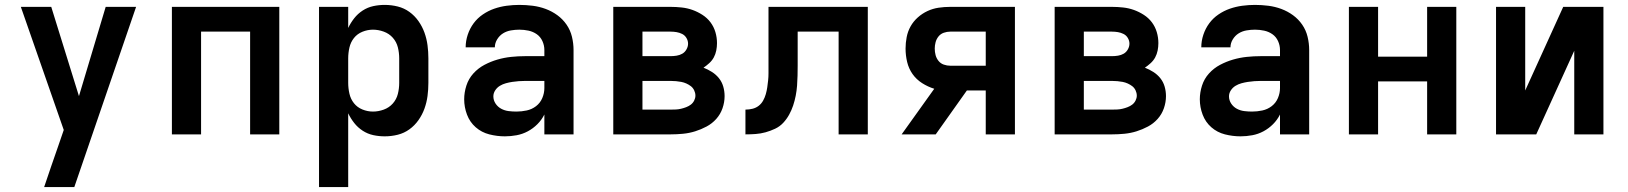

<svg xmlns="http://www.w3.org/2000/svg" viewBox="-20 -548 6640 783"><path d="M160 215Q174 173 188.5 131Q203 89 218 46L240 -18L65 -520H189L302 -156L411 -520H535L283 215Z M681 0V-520H1119V0H1000V-419H800V0Z M1281 215V-520H1400V-434Q1410 -455 1424.5 -473.5Q1439 -492 1459 -505Q1479 -518 1502 -523Q1525 -528 1549 -528Q1576 -528 1602 -521.5Q1628 -515 1649.5 -499.5Q1671 -484 1686.5 -462Q1702 -440 1711 -415Q1720 -390 1723.5 -363.5Q1727 -337 1727 -310V-210Q1727 -183 1723.5 -156.5Q1720 -130 1711 -105Q1702 -80 1686.5 -58Q1671 -36 1649.5 -20.5Q1628 -5 1602 1.5Q1576 8 1549 8Q1525 8 1502 3Q1479 -2 1459 -15Q1439 -28 1424.5 -46.5Q1410 -65 1400 -86V215ZM1501 -93Q1523 -93 1545 -101Q1567 -109 1582 -126Q1597 -143 1602.5 -165Q1608 -187 1608 -210V-310Q1608 -333 1602.5 -355Q1597 -377 1582 -394Q1567 -411 1545 -419Q1523 -427 1501 -427Q1479 -427 1458 -418.5Q1437 -410 1423.5 -393Q1410 -376 1405 -354Q1400 -332 1400 -310V-210Q1400 -188 1405 -166Q1410 -144 1423.5 -127Q1437 -110 1458 -101.5Q1479 -93 1501 -93Z M2039 8Q2007 8 1975.5 0Q1944 -8 1920 -29Q1896 -50 1884.5 -80.5Q1873 -111 1873 -143Q1873 -171 1882 -199Q1891 -227 1910.5 -248.5Q1930 -270 1955.5 -283.5Q1981 -297 2008.5 -305Q2036 -313 2064.5 -316Q2093 -319 2122 -319H2200V-344Q2200 -363 2192 -380.5Q2184 -398 2169 -408.5Q2154 -419 2135.5 -423Q2117 -427 2098 -427Q2081 -427 2063.5 -424Q2046 -421 2031.5 -412Q2017 -403 2007.5 -387.5Q1998 -372 1998 -355H1879Q1879 -381 1887.5 -406.5Q1896 -432 1911.5 -453Q1927 -474 1949 -489Q1971 -504 1995.5 -512.5Q2020 -521 2046 -524.5Q2072 -528 2098 -528Q2125 -528 2152.5 -524.5Q2180 -521 2205.5 -511.5Q2231 -502 2253 -486Q2275 -470 2290.5 -447.5Q2306 -425 2312.5 -398Q2319 -371 2319 -344V0H2200V-81Q2189 -59 2171.5 -41.5Q2154 -24 2132.5 -12.5Q2111 -1 2087 3.5Q2063 8 2039 8ZM2086 -93Q2107 -93 2128 -97.5Q2149 -102 2166 -115Q2183 -128 2191.5 -148Q2200 -168 2200 -189V-218H2122Q2109 -218 2095.5 -217Q2082 -216 2069 -214Q2056 -212 2043 -208.5Q2030 -205 2018.5 -198Q2007 -191 1999.5 -179.5Q1992 -168 1992 -155Q1992 -139 2001 -125.5Q2010 -112 2024 -104.5Q2038 -97 2054 -95Q2070 -93 2086 -93Z M2481 0V-520H2715Q2737 -520 2760 -517.5Q2783 -515 2804 -507.5Q2825 -500 2844.5 -487.5Q2864 -475 2877.5 -457Q2891 -439 2897.5 -417Q2904 -395 2904 -372Q2904 -357 2901 -342Q2898 -327 2891 -314Q2884 -301 2872.5 -290.5Q2861 -280 2849 -272Q2867 -265 2883.5 -254.5Q2900 -244 2912 -229Q2924 -214 2929.5 -195Q2935 -176 2935 -156Q2935 -131 2926.5 -106.5Q2918 -82 2901 -63Q2884 -44 2861.5 -32Q2839 -20 2815 -12.5Q2791 -5 2765.5 -2.5Q2740 0 2715 0ZM2600 -319H2715Q2727 -319 2739.5 -321Q2752 -323 2762.5 -329Q2773 -335 2779.5 -346.5Q2786 -358 2786 -370Q2786 -382 2779.5 -393Q2773 -404 2762 -409.5Q2751 -415 2739 -417Q2727 -419 2715 -419H2600ZM2600 -101H2715Q2726 -101 2736.5 -101.5Q2747 -102 2757.5 -104.5Q2768 -107 2778.5 -111Q2789 -115 2797.5 -121.5Q2806 -128 2811 -138Q2816 -148 2816 -158Q2816 -169 2811 -179.5Q2806 -190 2797.5 -196.5Q2789 -203 2779 -207.5Q2769 -212 2758.5 -214Q2748 -216 2737 -217Q2726 -218 2715 -218H2600Z M3020 0V-101Q3035 -101 3049 -104.5Q3063 -108 3074 -116.5Q3085 -125 3092 -137.5Q3099 -150 3103 -164Q3107 -178 3109 -192Q3111 -206 3112.5 -220Q3114 -234 3114 -248.5Q3114 -263 3114 -277V-520H3519V0H3400V-419H3233V-281Q3233 -260 3232.5 -239.5Q3232 -219 3230.5 -198.5Q3229 -178 3225 -157.5Q3221 -137 3214.5 -117.5Q3208 -98 3198 -80Q3188 -62 3174 -47Q3160 -32 3141 -23Q3122 -14 3102 -8.5Q3082 -3 3061.5 -1.5Q3041 0 3020 0Z M3657 0 3790 -186Q3764 -194 3740.5 -209Q3717 -224 3701.5 -246Q3686 -268 3679.5 -295Q3673 -322 3673 -350Q3673 -373 3677.5 -396.5Q3682 -420 3693.5 -440.5Q3705 -461 3723 -477Q3741 -493 3762.5 -503Q3784 -513 3807.5 -516.5Q3831 -520 3855 -520H4119V0H4000V-179H3923L3796 0ZM3855 -280H4000V-419H3855Q3842 -419 3829 -414.5Q3816 -410 3807.5 -399.5Q3799 -389 3795.5 -376Q3792 -363 3792 -350Q3792 -336 3795.5 -323Q3799 -310 3807.5 -299.5Q3816 -289 3829 -284.5Q3842 -280 3855 -280Z M4281 0V-520H4515Q4537 -520 4560 -517.5Q4583 -515 4604 -507.5Q4625 -500 4644.5 -487.5Q4664 -475 4677.5 -457Q4691 -439 4697.5 -417Q4704 -395 4704 -372Q4704 -357 4701 -342Q4698 -327 4691 -314Q4684 -301 4672.5 -290.5Q4661 -280 4649 -272Q4667 -265 4683.5 -254.5Q4700 -244 4712 -229Q4724 -214 4729.5 -195Q4735 -176 4735 -156Q4735 -131 4726.5 -106.5Q4718 -82 4701 -63Q4684 -44 4661.5 -32Q4639 -20 4615 -12.5Q4591 -5 4565.5 -2.5Q4540 0 4515 0ZM4400 -319H4515Q4527 -319 4539.5 -321Q4552 -323 4562.5 -329Q4573 -335 4579.5 -346.5Q4586 -358 4586 -370Q4586 -382 4579.5 -393Q4573 -404 4562 -409.5Q4551 -415 4539 -417Q4527 -419 4515 -419H4400ZM4400 -101H4515Q4526 -101 4536.5 -101.5Q4547 -102 4557.5 -104.5Q4568 -107 4578.5 -111Q4589 -115 4597.5 -121.5Q4606 -128 4611 -138Q4616 -148 4616 -158Q4616 -169 4611 -179.5Q4606 -190 4597.5 -196.5Q4589 -203 4579 -207.5Q4569 -212 4558.5 -214Q4548 -216 4537 -217Q4526 -218 4515 -218H4400Z M5039 8Q5007 8 4975.5 0Q4944 -8 4920 -29Q4896 -50 4884.5 -80.5Q4873 -111 4873 -143Q4873 -171 4882 -199Q4891 -227 4910.5 -248.5Q4930 -270 4955.5 -283.5Q4981 -297 5008.5 -305Q5036 -313 5064.5 -316Q5093 -319 5122 -319H5200V-344Q5200 -363 5192 -380.5Q5184 -398 5169 -408.5Q5154 -419 5135.5 -423Q5117 -427 5098 -427Q5081 -427 5063.5 -424Q5046 -421 5031.5 -412Q5017 -403 5007.5 -387.5Q4998 -372 4998 -355H4879Q4879 -381 4887.5 -406.5Q4896 -432 4911.5 -453Q4927 -474 4949 -489Q4971 -504 4995.5 -512.5Q5020 -521 5046 -524.5Q5072 -528 5098 -528Q5125 -528 5152.5 -524.5Q5180 -521 5205.5 -511.5Q5231 -502 5253 -486Q5275 -470 5290.5 -447.5Q5306 -425 5312.5 -398Q5319 -371 5319 -344V0H5200V-81Q5189 -59 5171.5 -41.5Q5154 -24 5132.5 -12.5Q5111 -1 5087 3.5Q5063 8 5039 8ZM5086 -93Q5107 -93 5128 -97.5Q5149 -102 5166 -115Q5183 -128 5191.5 -148Q5200 -168 5200 -189V-218H5122Q5109 -218 5095.5 -217Q5082 -216 5069 -214Q5056 -212 5043 -208.5Q5030 -205 5018.5 -198Q5007 -191 4999.5 -179.5Q4992 -168 4992 -155Q4992 -139 5001 -125.5Q5010 -112 5024 -104.5Q5038 -97 5054 -95Q5070 -93 5086 -93Z M5481 0V-520H5600V-317H5800V-520H5919V0H5800V-216H5600V0Z M6081 0V-520H6200V-179L6355 -520H6519V0H6400V-341L6245 0Z"/></svg>

Font: Iosevka Aile
Style: Bold
Weight: 700
Designer: Belleve Invis
Foundry: Belleve Invis
Version: Version 28.0.1; ttfautohint (v1.8.4)